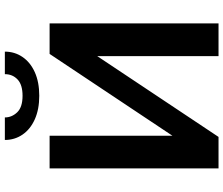

<svg xmlns="http://www.w3.org/2000/svg" viewBox="-86 -852 938 807"><g transform="rotate(-90 383.5 -449.0)"><path d="M78.7 0V-710H216.1V-194L559.9 -710H688.1V0H550.7V-510L211 0ZM383.9 -753.5Q326.9 -753.5 285.1 -772.2Q243.2 -790.9 220.7 -823.9Q198.2 -856.9 198.2 -898.1H292.9Q292.9 -868.9 314.4 -846.3Q336 -823.7 383.9 -823.7Q430.3 -823.7 452.5 -844.7Q474.8 -865.8 474.8 -898.1H569.5Q569.5 -856.9 547 -823.9Q524.5 -790.9 483 -772.2Q441.4 -753.5 383.9 -753.5Z"/></g></svg>

Font: Raleway Thin
Style: Regular
Weight: 100
Designer: Matt McInerney, Pablo Impallari, Rodrigo Fuenzalida
Foundry: Matt McInerney, Pablo Impallari, Rodrigo Fuenzalida
Version: Version 4.026